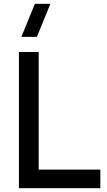

<svg xmlns="http://www.w3.org/2000/svg" viewBox="-20 -995 566 1015"><path d="M175 -800H93L164.5 -975H246.5ZM80 0V-720H184.5V-98.5H510.5V0Z"/></svg>

Font: Manrope KiralyPet SmBd KiralyPet
Style: Regular
Weight: 600
Designer: Mikhail Sharanda
Foundry: Mikhail Sharanda
Version: Version 4.502